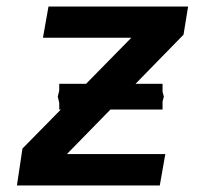

<svg xmlns="http://www.w3.org/2000/svg" viewBox="-20 -570 640 590"><path d="M49 -113.5 167 -233.5H162V-254L157.5 -273L162 -291.5V-312.5H244.5L383.5 -454H112L129 -550H558L544 -463.5L396.5 -312.5H479.5V-288L483.5 -273L479.5 -258V-233.5H319.5L185.5 -96.5H488L471 0H32Z"/></svg>

Font: JuliaMono SemiBoldItalic
Style: Regular
Weight: 600
Italic angle: -9°
Monospace: yes
Designer: cormullion
Foundry: corm
Version: Version 0.049; ttfautohint (v1.8.4)